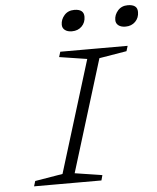

<svg xmlns="http://www.w3.org/2000/svg" viewBox="-58 -905 778 954"><g transform="rotate(-5 331.5 -428.0)"><path d="M406 -655H467L265 0H204ZM253 -629 261 -655H597L589 -629L427 -602ZM81 -26 243 -53 416 -26 409 0H73ZM328 -751Q306 -751 293 -761Q280 -771 280 -788Q280 -814 298.5 -835Q317 -856 348 -856Q396 -856 396 -818Q396 -789 377 -770Q358 -751 328 -751ZM595 -751Q573 -751 560 -761Q547 -771 547 -788Q547 -814 565.5 -835Q584 -856 615 -856Q638 -856 650.5 -847Q663 -838 663 -818Q663 -789 644 -770Q625 -751 595 -751Z"/></g></svg>

Font: Intel One Mono Light
Style: Italic
Weight: 300
Italic angle: -16°
Monospace: yes
Designer: Fred Shallcrass
Foundry: Frere-Jones Type LLC
Version: Version 1.004